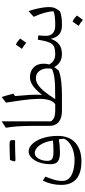

<svg xmlns="http://www.w3.org/2000/svg" viewBox="642 -1425 1041 2365"><g transform="rotate(-90 1162.5 -242.5)"><path d="M671 -48.2Q671 -127.2 655.6 -193.3Q640.1 -259.5 613 -308Q586 -356.6 551.4 -383.3Q516.9 -410 478.2 -410Q446.8 -410 418.6 -389.3Q390.3 -368.6 368.7 -332.2Q347.1 -295.8 334.7 -247.4Q322.4 -198.9 322.4 -142.9Q322.4 -76.2 356.5 -50.3Q390.6 -24.4 466.7 -24.4Q507.9 -24.4 549.6 -28Q591.2 -31.6 629.4 -38.4Q632.1 -21.1 633.7 -6.8Q635.3 7.4 635.8 25Q620.3 63.4 582 92.8Q543.7 122.2 489.3 138.8Q434.8 155.4 369.8 155.4Q330.5 155.4 286.5 148.7Q242.4 142 203.7 125.4Q165 108.8 140.6 79.5Q116.2 50.2 116.2 4.5Q116.4 -50.9 133.5 -104.6Q150.7 -158.3 169.6 -204.8L119.1 -234.7Q93.8 -181.4 80.6 -126.2Q67.4 -71 67.4 -9Q67.4 58.7 88.6 106.3Q109.7 153.9 148.2 183.4Q186.7 212.8 239.3 226.6Q292 240.4 355.3 240.4Q429.6 240.4 488.1 221.1Q546.6 201.9 587.3 164.7Q628 127.6 649.5 74.1Q671 20.6 671 -48.2ZM613.9 -111.2Q580.9 -107.2 544.5 -105.8Q508 -104.4 476.4 -104.4Q413.6 -104.4 388.6 -120.2Q363.5 -136 363.5 -178.7Q363.5 -221 376.2 -256.5Q389 -291.9 410.5 -313.3Q432 -334.6 458 -334.6Q511 -334.6 554.7 -275.8Q598.5 -217 613.9 -111.2ZM565.3 -577.2Q580.9 -577.2 590.7 -577.1Q600.5 -577.1 606.4 -577.1Q612.2 -577.1 615.7 -577.1Q617.8 -586 618.7 -596Q619.6 -606.1 619.6 -613.2Q619.6 -632.3 608 -638.8Q596.5 -645.3 561.2 -645.3Q526.8 -635.8 492.3 -625.7Q457.8 -615.5 423.7 -605.4Q389.5 -595.3 355.6 -584.9Q359 -581.7 362.3 -578.5Q365.5 -575.2 368.7 -572.1Q399.8 -573.4 433.4 -574.6Q466.9 -575.9 500.4 -576.5Q534 -577.2 565.3 -577.2ZM368.7 -572.1Q401 -584 433.1 -595.8Q465.2 -607.7 497.3 -620.3Q529.4 -632.9 561.2 -645.3Q551.6 -645.3 531.6 -644.9Q511.6 -644.6 485.4 -643.7Q459.2 -642.8 430.3 -642.1Q401.4 -641.4 374.3 -640.3Q369.5 -626.7 364.9 -613.1Q360.4 -599.5 355.6 -584.9Q359 -581.7 362.3 -578.5Q365.5 -575.2 368.7 -572.1Z M850.8 -742.5 771.5 -690.6Q782.8 -626.7 788.5 -548Q794.2 -469.2 794.2 -376.2V-161.3Q794.2 -118.7 807 -88.3Q819.7 -57.9 844.1 -38.3Q868.6 -18.7 903.7 -9.4Q938.8 0 983.4 0H983.9V-82.9H983.4Q925.3 -82.9 895.3 -97.2Q865.4 -111.5 850.8 -134.9Z M1383.5 -320.9Q1427.1 -320.9 1456.6 -293.5Q1486.1 -266.1 1497.1 -220.8Q1508.2 -175.5 1496 -122.7Q1455.8 -103.8 1402.7 -95.3Q1349.7 -86.7 1280.6 -84.8Q1211.6 -82.9 1123.6 -82.9Q1170.4 -155.4 1212.5 -208.7Q1254.6 -262.1 1296.4 -291.5Q1338.2 -320.9 1383.5 -320.9ZM1392.9 -394.2Q1339.3 -394.2 1286.4 -356.2Q1233.5 -318.1 1176.6 -244.7Q1181 -314.8 1175.7 -402.5Q1170.5 -490.2 1161.8 -578L1191 -598Q1185.4 -620.9 1178.9 -644.6Q1172.3 -668.3 1165.3 -693Q1158.3 -717.7 1150.3 -742.5L1081 -689.8Q1098.9 -576.6 1112 -478.1Q1125.1 -379.6 1127 -300.2Q1128.9 -220.9 1114.3 -165.4Q1099.7 -110 1062.3 -82.9H983.9Q976.1 -82.9 972.2 -75.3Q968.3 -67.6 968.3 -51V-31.9Q968.3 -15.3 972.2 -7.6Q976.1 0 983.9 0H1170.2Q1254.5 0 1332.7 -7.8Q1410.9 -15.6 1476.7 -39.8Q1502.3 -70.3 1519 -94.3Q1545.5 -45.5 1586.5 -22.7Q1627.6 0 1677.2 0H1677.7V-82.9H1677.2Q1636.8 -82.9 1605 -99.6Q1573.3 -116.2 1551 -156.2Q1556 -172.6 1558.2 -189.8Q1560.4 -207 1560.4 -227.3Q1560.4 -265.9 1548.5 -296.8Q1536.6 -327.8 1514.3 -349.4Q1492.1 -370.9 1461.3 -382.6Q1430.6 -394.2 1392.9 -394.2Z M1795.3 -567.3Q1782.1 -547.8 1769.4 -529.4Q1756.6 -511.1 1743.1 -492.2Q1762.9 -481.7 1781.8 -468.5Q1800.7 -455.3 1817.2 -440Q1831.2 -458.8 1844.4 -477.4Q1857.5 -495.9 1870.4 -514.1Q1849.6 -534.6 1831 -547.6Q1812.5 -560.6 1795.3 -567.3ZM1677.7 0Q1752.3 0 1798 -34.3Q1843.7 -68.7 1866.2 -137.2Q1882.3 -67.5 1921.9 -33.7Q1961.5 0 2031.4 0H2031.9V-82.9H2031.4Q1967 -82.9 1935.3 -113Q1903.5 -143 1903.5 -194.8Q1903.5 -214.2 1905 -238.5Q1906.5 -262.8 1909.2 -290.9L1856.2 -297.1Q1845.5 -230.1 1833.4 -188Q1821.2 -145.9 1802.8 -123Q1784.3 -100.1 1754.4 -91.5Q1724.5 -82.9 1677.7 -82.9Q1669.9 -82.9 1666 -75.3Q1662.1 -67.6 1662.1 -51V-31.9Q1662.1 -15.3 1666 -7.6Q1669.9 0 1677.7 0Z M2078.5 131.1Q2065.2 150.6 2052.5 169Q2039.8 187.3 2026.3 206.1Q2046 216.7 2064.9 229.9Q2083.8 243 2100.4 258.4Q2114.3 239.5 2127.5 221Q2140.7 202.5 2153.6 184.3Q2132.8 163.7 2114.2 150.7Q2095.6 137.8 2078.5 131.1ZM2031.7 0H2044.1Q2094.8 0 2131.1 -5.1Q2167.5 -10.3 2204.6 -23.7Q2234.4 -59.1 2246.2 -88.3Q2258 -117.4 2258 -161.7Q2258 -193.9 2250.9 -239.5Q2243.9 -285.2 2232.3 -331.4Q2220.7 -377.7 2207.3 -411.3L2137.7 -347.5Q2171.1 -275.6 2187.4 -215.1Q2203.8 -154.6 2207.4 -105.1Q2184.9 -93 2141.7 -88Q2098.5 -82.9 2050.5 -82.9H2031.7Q2023.9 -82.9 2020 -75.3Q2016.1 -67.6 2016.1 -51V-31.9Q2016.1 -15.3 2020 -7.6Q2023.9 0 2031.7 0Z"/></g></svg>

Font: Pinar-VF-FD
Style: Regular
Weight: 300
Designer: Amin Abedi
Version: Version 3.0